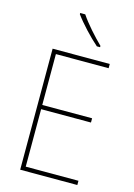

<svg xmlns="http://www.w3.org/2000/svg" viewBox="-139 -1022 766 1094"><g transform="rotate(15 244.0 -475.5)"><path d="M223 -951H193V-944C227 -897 286 -834 334 -792H353V-800C310 -842 254 -904 223 -951ZM431 0V-25H120V-364H414V-389H120V-689H431V-714H94V0Z"/></g></svg>

Font: Noto Sans Devanagari SemiCondensed Thin
Style: Regular
Weight: 100
Width: 4
Designer: Jelle Bosma - Monotype Design Team
Foundry: Monotype Imaging Inc.
Version: Version 2.004